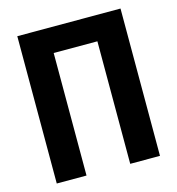

<svg xmlns="http://www.w3.org/2000/svg" viewBox="-106 -803 827 895"><g transform="rotate(-15 307.5 -355.5)"><path d="M556.2 0H412.6V-591.3H201.7V0H58.1V-710.9H556.2Z"/></g></svg>

Font: MAUL Condensed Bold
Style: Condensed Bold
Weight: 700
Designer: MAUL
Version: Version 1.0; 2020; ttfautohint (v1.8.3)